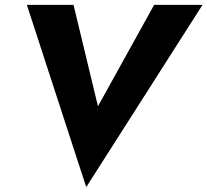

<svg xmlns="http://www.w3.org/2000/svg" viewBox="-20 -720 849 786"><path d="M381 -285 281 -700H90L333 46L809 -700H611Z"/></svg>

Font: Jost
Style: Bold Italic
Weight: 700
Italic angle: -5°
Version: Version 3.710